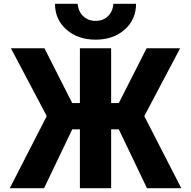

<svg xmlns="http://www.w3.org/2000/svg" viewBox="-20 -982 997 1002"><path d="M267 -962H385Q389 -921 415 -897Q441 -873 479 -873Q517 -873 542.5 -896.5Q568 -920 572 -962H690Q690 -880 630.5 -827.5Q571 -775 479 -775Q387 -775 327 -827.5Q267 -880 267 -962ZM747 0 600 -307H560V0H397V-307H357L210 0H31L224 -376L37 -730H212L357 -444H397V-730H560V-444H600L745 -730H920L733 -376L926 0Z"/></svg>

Font: M PLUS 1p ExtraBold
Style: Regular
Weight: 800
Version: Version 1.062